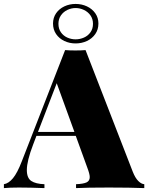

<svg xmlns="http://www.w3.org/2000/svg" viewBox="-41 -965 760 985"><path d="M0 0ZM463.9 -844.2Q463.9 -813.5 447.8 -790.3Q431.6 -767.1 404.8 -754.6Q377.9 -742.2 346.7 -742.2Q315.9 -742.2 289.3 -754.6Q262.7 -767.1 246.8 -790.3Q231 -813.5 231 -844.2Q231 -874 246.8 -897Q262.7 -919.9 289.3 -932.4Q315.9 -944.8 346.7 -944.8Q377.9 -944.8 404.8 -932.4Q431.6 -919.9 447.8 -897Q463.9 -874 463.9 -844.2ZM258.8 -842.8Q258.8 -817.4 271.5 -799.3Q284.2 -781.2 304.4 -772.2Q324.7 -763.2 346.7 -763.2Q369.1 -763.2 389.6 -772.2Q410.2 -781.2 423.1 -799.3Q436 -817.4 436 -842.8Q436 -867.7 423.1 -886Q410.2 -904.3 389.4 -914.1Q368.7 -923.8 346.7 -923.8Q325.2 -923.8 304.7 -914.1Q284.2 -904.3 271.5 -886Q258.8 -867.7 258.8 -842.8ZM699.2 -20V0Q627 -2.9 517.1 -2.9Q402.8 -2.9 349.1 0V-20Q386.7 -21.5 403.1 -29.3Q419.4 -37.1 419.4 -56.6Q419.4 -71.8 407.2 -104L347.7 -268.1H146L128.9 -223.1Q96.7 -139.2 96.7 -92.8Q96.7 -51.8 119.4 -36.6Q142.1 -21.5 187 -20V0Q112.3 -2.9 56.2 -2.9Q8.8 -2.9 -21 0V-20Q3.4 -23.9 25.6 -50.8Q47.9 -77.6 70.8 -137.2L293 -708Q314.5 -706.1 345.7 -706.1Q377 -706.1 397.9 -708L640.1 -84Q652.8 -51.8 668.5 -36.4Q684.1 -21 699.2 -20ZM250 -538.1 153.8 -288.1H340.8Z"/></svg>

Font: TypoPRO Playfair Display SC
Style: Regular
Weight: 900
Designer: Claus Eggers Sørensen
Foundry: Claus Eggers Sørensen
Version: Version 1.004;PS 001.004;hotconv 1.0.70;makeotf.lib2.5.58329